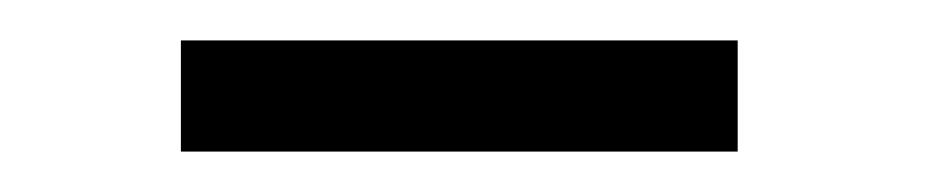

<svg xmlns="http://www.w3.org/2000/svg" viewBox="-20 -715 463 95"><path d="M69.5 -695H345V-640H69.5Z"/></svg>

Font: Big Shoulders Stencil Display Thin
Style: Bold
Weight: 700
Version: Version 2.001